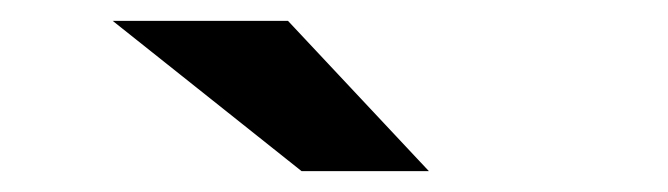

<svg xmlns="http://www.w3.org/2000/svg" viewBox="-20 -771 640 184"><path d="M88 -751H256L391 -607H269Z"/></svg>

Font: CMG Sans
Style: Bold
Weight: 700
Designer: Julieta Ulanovsky
Foundry: Julieta Ulanovsky
Version: Version 7.200